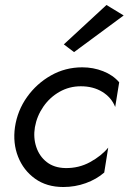

<svg xmlns="http://www.w3.org/2000/svg" viewBox="-20 -740 516 770"><path d="M120 -230Q128 -275 154 -312.5Q180 -350 219 -372Q258 -394 304 -394Q354 -394 390.5 -371.5Q427 -349 442 -311L458 -410Q433 -439 393.5 -454.5Q354 -470 310 -470Q242 -470 184.5 -437.5Q127 -405 88.5 -351Q50 -297 40 -230Q31 -166 52.5 -111.5Q74 -57 120.5 -23.5Q167 10 234 10Q281 10 324 -5.5Q367 -21 398 -48L414 -148Q387 -115 341.5 -90Q296 -65 242 -66Q197 -67 167.5 -90Q138 -113 125.5 -150.5Q113 -188 120 -230ZM476 -678 407 -720 236 -562 277 -531Z"/></svg>

Font: Jost* 400 Book Italic
Style: Italic
Weight: 400
Italic angle: -10°
Version: Version 3.200; ttfautohint (v0.97) -l 8 -r 50 -G 200 -x 14 -